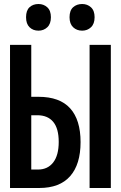

<svg xmlns="http://www.w3.org/2000/svg" viewBox="-20 -938 603 958"><path d="M30 0V-714H136V-455H172Q278 -455 330 -397.5Q382 -340 382 -229Q382 -118 330 -59Q278 0 176 0ZM427 0V-714H533V0ZM136 -92H169Q218 -92 245.5 -127.5Q273 -163 273 -230Q273 -297 245.5 -330Q218 -363 166 -363H136ZM390 -785Q363 -785 345 -802Q327 -819 327 -852Q327 -886 345 -902Q363 -918 390 -918Q416 -918 434 -901.5Q452 -885 452 -852Q452 -819 434 -802Q416 -785 390 -785ZM172 -785Q145 -785 127.5 -802Q110 -819 110 -852Q110 -886 127.5 -902Q145 -918 172 -918Q198 -918 216 -901.5Q234 -885 234 -852Q234 -819 216 -802Q198 -785 172 -785Z"/></svg>

Font: Noto Sans Mono SemiCondensed SemiBold
Style: Regular
Weight: 600
Width: 4
Designer: Monotype Design Team
Foundry: Monotype Imaging Inc.
Version: Version 2.014; ttfautohint (v1.8.4.7-5d5b)